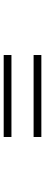

<svg xmlns="http://www.w3.org/2000/svg" viewBox="378 -900 244 1040"><g transform="rotate(-90 500.0 -380.0)"><path d="M278 -482V-440H722V-482ZM278 -320V-278H722V-320Z"/></g></svg>

Font: Source Han Sans JP
Style: Bold
Weight: 700
Designer: Ryoko NISHIZUKA 西塚涼子 (kana, bopomofo & ideographs); Paul D. Hunt (Latin, Greek & Cyrillic); Sandoll Communications 산돌커뮤니
Foundry: Adobe
Version: Version 2.002;hotconv 1.0.116;makeotfexe 2.5.65601